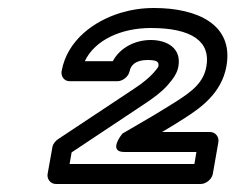

<svg xmlns="http://www.w3.org/2000/svg" viewBox="-20 -761 589 480"><path d="M357 -691C460 -691 507 -657 496 -595C489 -555 461 -533 420 -507C402 -496 382 -483 358 -469L286 -427C286 -427 248 -381 291 -381H471L466 -351H154L159 -380L338 -499C364 -516 384 -531 399 -548C412 -563 423 -577 426 -595C434 -641 397 -661 357 -661C318 -661 280 -642 262 -608H192C217 -661 283 -691 357 -691ZM365 -741C336 -741 309 -737 282 -729C216 -709 148 -661 134 -583C132 -572 139 -558 154 -558H274C285 -558 301 -568 304 -583C307 -598 319 -611 349 -611C377 -611 377 -604 376 -595C376 -594 372 -588 363 -578C354 -568 338 -554 315 -539L125 -413C119 -409 112 -401 111 -393L99 -326C97 -315 105 -301 120 -301H482C493 -301 509 -311 512 -326L526 -406C528 -417 520 -431 505 -431H385C406 -443 425 -455 442 -466C483 -492 534 -529 546 -595C565 -700 473 -741 365 -741Z"/></svg>

Font: Asimov
Style: XWidOuIt
Weight: 500
Designer: Google
Version: Version 2.000980; 2014